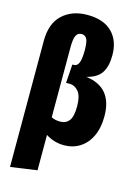

<svg xmlns="http://www.w3.org/2000/svg" viewBox="-143 -835 799 1133"><g transform="rotate(15 256.5 -268.5)"><path d="M497 -208Q497 -138 473 -87Q449 -36 406.5 -9Q364 18 310 18Q249 18 198 -15V201L36 224V-547Q36 -653 94.5 -707Q153 -761 246 -761Q345 -761 397 -709.5Q449 -658 449 -569Q449 -499 422.5 -460Q396 -421 333 -406Q497 -386 497 -208ZM326 -223Q326 -286 303.5 -313.5Q281 -341 249 -341H227L235 -455H245Q264 -455 274 -478Q284 -501 284 -555Q284 -605 274 -624Q264 -643 242 -643Q219 -643 208.5 -622.5Q198 -602 198 -548V-123Q219 -111 253 -111Q287 -111 306.5 -136Q326 -161 326 -223Z"/></g></svg>

Font: Fira Sans Extra Condensed ExtraBold
Style: Regular
Weight: 800
Width: 1
Designer: Carrois Corporate & Edenspiekermann AG
Foundry: Carrois Corporate GbR & Edenspiekermann AG
Version: Version 4.203